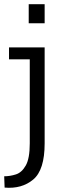

<svg xmlns="http://www.w3.org/2000/svg" viewBox="-36 -671 308 916"><path d="M101 -560V-651H177V-560ZM177 13Q177 140 122.5 185.5Q68 231 -14 224L-16 170Q12 170 40 161Q68 152 87 118.5Q106 85 106 13V-388H7V-445H177Z"/></svg>

Font: Zilla Slab
Style: Regular
Weight: 400
Designer: Typotheque.com
Foundry: Typotheque type foundry
Version: Version 1.1; 2017; ttfautohint (v1.6)